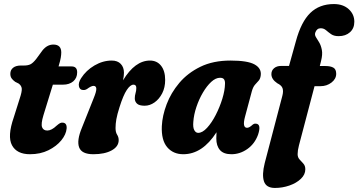

<svg xmlns="http://www.w3.org/2000/svg" viewBox="-20 -752 1770 948"><path d="M72 -339.5 55 -348Q42.5 -357 36.8 -365.8Q31 -374.5 31 -387.5Q31 -406.5 44.8 -417.5Q58.5 -428.5 83.5 -428.5H98.5Q118.5 -428.5 130.8 -434.8Q143 -441 158.5 -460.5L190 -503.5Q213 -532 243.5 -532Q282.5 -532 282.5 -493Q282.5 -482 280 -467Q277.5 -452 270.5 -429L269 -424H333.5Q361 -424 361 -395Q361 -367 341.8 -350.5Q322.5 -334 291 -334H241L194.5 -183Q181.5 -140 187.8 -123.8Q194 -107.5 213.5 -107.5Q234.5 -107.5 259.5 -131.5Q270.5 -141 276.5 -144Q282.5 -147 289 -146.5Q311 -145.5 309 -117.5Q306.5 -88.5 282.8 -59.2Q259 -30 219.2 -10.2Q179.5 9.5 128 9.5Q63 9.5 39.2 -34.8Q15.5 -79 48 -172.5L77.5 -266Q88.5 -298.5 87.5 -313.8Q86.5 -329 72 -339.5Z M390.5 -307.5Q373.5 -308 369.8 -325.8Q366 -343.5 380.5 -366Q405 -404.5 446.5 -428.8Q488 -453 531.5 -453Q560.5 -453 576.2 -436.5Q592 -420 592 -393Q592 -377.5 587.5 -355.5Q646.5 -453 720.5 -453Q755 -453 775.2 -427.5Q795.5 -402 795.5 -357Q795.5 -320 780.8 -291.2Q766 -262.5 742.8 -246.2Q719.5 -230 694.5 -230Q667 -230 656.2 -240.5Q645.5 -251 645.5 -266Q645.5 -280 649.2 -291.8Q653 -303.5 653 -318Q653 -334 639 -334Q623.5 -334 606 -307.8Q588.5 -281.5 570 -222.5Q558.5 -186.5 554.5 -163.5Q550.5 -140.5 550.5 -120Q550.5 -99 558.2 -87Q566 -75 566 -60Q566 -28.5 531.5 -9.5Q497 9.5 441 9.5Q383.5 9.5 370.8 -24.2Q358 -58 384.5 -121.5L442.5 -267Q456.5 -301 455.5 -314.5Q454.5 -328 441.5 -328Q430.5 -328 409.5 -312.5Q399.5 -306.5 390.5 -307.5Z M1190 -176.5Q1175 -121 1200 -121Q1211 -121 1227 -136Q1235 -142.5 1242.5 -141.5Q1272 -140.5 1254 -86.5Q1237.5 -41.5 1201 -16Q1164.5 9.5 1122.5 9.5Q1084 9.5 1066 -11.2Q1048 -32 1048 -68.5Q1048 -84 1049 -99Q979.5 9.5 885 9.5Q835 9.5 805.5 -25.2Q776 -60 779 -129.5Q781.5 -181 802.8 -237.2Q824 -293.5 865.2 -342.5Q906.5 -391.5 969.2 -422.2Q1032 -453 1118 -453Q1202.5 -453 1237 -433.8Q1271.5 -414.5 1267.5 -380.5Q1265.5 -363 1257.2 -353.8Q1249 -344.5 1239.2 -333.8Q1229.5 -323 1223.5 -301.5ZM934.5 -150.5Q932 -123 939.2 -109.5Q946.5 -96 958.5 -96Q979.5 -96 1002.5 -121Q1025.5 -146 1045.2 -184.5Q1065 -223 1077.8 -264.5Q1090.5 -306 1091 -339Q1091.5 -352.5 1086.2 -360.2Q1081 -368 1066.5 -368Q1045 -368 1023 -347.8Q1001 -327.5 981.8 -294.8Q962.5 -262 949.8 -224Q937 -186 934.5 -150.5Z M1320 -386Q1320 -404 1333.2 -415.2Q1346.5 -426.5 1368 -426.5H1407L1441 -548.5Q1467 -644.5 1512.2 -688.2Q1557.5 -732 1628.5 -732Q1674 -732 1701.8 -706.8Q1729.5 -681.5 1729.5 -644.5Q1729.5 -612 1708 -592.8Q1686.5 -573.5 1652 -573.5Q1629 -573.5 1615 -583.2Q1601 -593 1589.8 -602.8Q1578.5 -612.5 1563.5 -612.5Q1544 -612.5 1536.5 -590.5Q1533 -579.5 1540 -568.5Q1547 -557.5 1556 -542.5Q1565 -527.5 1569.2 -505.2Q1573.5 -483 1565 -450L1559 -426H1586.5Q1612 -426 1626 -418Q1640 -410 1640 -387.5Q1640 -362.5 1616.8 -344.5Q1593.5 -326.5 1562.5 -326.5H1533L1456 -34Q1449.5 -9 1449.5 9Q1449.5 25 1459 35.2Q1468.5 45.5 1478 56Q1487.5 66.5 1487.5 84Q1487.5 110 1465.5 131Q1443.5 152 1409 164Q1374.5 176 1337.5 176Q1294.5 176 1283.5 143.8Q1272.5 111.5 1287 53.5L1374 -278.5Q1380 -301.5 1375.2 -316Q1370.5 -330.5 1349 -341Q1320 -360.5 1320 -386Z"/></svg>

Font: Fraunces 144pt SuperSoft
Style: Bold Italic
Weight: 700
Italic angle: -16°
Version: Version 1.000;[0bf87f6ff]